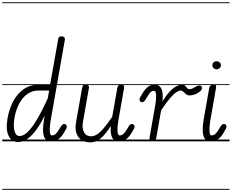

<svg xmlns="http://www.w3.org/2000/svg" viewBox="-25 -1250 2050 1698"><path d="M103 -207.5Q91 -134 103.5 -90.5Q116 -47 147.5 -47Q179.5 -47 212.5 -76.5Q245.5 -106 277.8 -154.8Q310 -203.5 340.5 -262.5Q371 -321.5 397.5 -380.5L409.5 -449.5H317Q261 -449.5 217.5 -419Q174 -388.5 145 -334Q116 -279.5 103 -207.5ZM42 -205.5Q58.5 -295 95.8 -361.2Q133 -427.5 187.8 -464Q242.5 -500.5 312 -500.5H418L490.5 -908Q492.5 -920.5 501.2 -925Q510 -929.5 521 -928.5Q535 -928 543 -920Q551 -912 548.5 -897.5L421.5 -176.5Q418 -154 415.8 -124.8Q413.5 -95.5 417.2 -74Q421 -52.5 435 -52.5Q452 -52.5 466.8 -65Q481.5 -77.5 498.5 -106.5L507 -120.5Q517.5 -138.5 525.2 -146Q533 -153.5 543 -153.5Q553 -153.5 559.5 -147Q566 -140.5 566 -127.5Q566 -120 556.8 -104Q547.5 -88 535.5 -68Q514 -33 487.5 -16.5Q461 0 423.5 0Q390.5 0 374 -23.5Q357.5 -47 355.8 -91.5Q354 -136 365 -198.5L370.5 -228.5Q318 -119 257.5 -56.5Q197 6 135.5 6Q77.5 6 50.8 -49.8Q24 -105.5 42 -205.5ZM103 -207.5Q91 -134 103.5 -90.5Q116 -47 147.5 -47Q179.5 -47 212.5 -76.5Q245.5 -106 277.8 -154.8Q310 -203.5 340.5 -262.5Q371 -321.5 397.5 -380.5L409.5 -449.5H317Q261 -449.5 217.5 -419Q174 -388.5 145 -334Q116 -279.5 103 -207.5ZM42 -205.5Q58.5 -295 95.8 -361.2Q133 -427.5 187.8 -464Q242.5 -500.5 312 -500.5H418L490.5 -908Q492.5 -920.5 501.2 -925Q510 -929.5 521 -928.5Q535 -928 543 -920Q551 -912 548.5 -897.5L421.5 -176.5Q418 -154 415.8 -124.8Q413.5 -95.5 417.2 -74Q421 -52.5 435 -52.5Q452 -52.5 466.8 -65Q481.5 -77.5 498.5 -106.5L507 -120.5Q517.5 -138.5 525.2 -146Q533 -153.5 543 -153.5Q553 -153.5 559.5 -147Q566 -140.5 566 -127.5Q566 -120 556.8 -104Q547.5 -88 535.5 -68Q514 -33 487.5 -16.5Q461 0 423.5 0Q390.5 0 374 -23.5Q357.5 -47 355.8 -91.5Q354 -136 365 -198.5L370.5 -228.5Q318 -119 257.5 -56.5Q197 6 135.5 6Q77.5 6 50.8 -49.8Q24 -105.5 42 -205.5ZM-5 420.5H593V428.5H-5ZM-5 -16H593V0H-5ZM-5 -505.5H593V-497.5H-5ZM-5 -1230H593V-1222H-5Z M775.5 9Q702 9 667.5 -39.5Q633 -88 647.5 -169.5L702 -476Q703 -482 707.5 -491.2Q712 -500.5 735.5 -500.5Q754.5 -500.5 758.8 -491Q763 -481.5 761.5 -473L708 -167.5Q699 -116 718 -80.2Q737 -44.5 780.5 -44.5Q822 -44.5 866 -88Q910 -131.5 967.5 -217.5L1012.5 -472Q1013.5 -477.5 1018.8 -489Q1024 -500.5 1047 -500.5Q1066.5 -500.5 1070.2 -491.5Q1074 -482.5 1072.5 -474L1021.5 -182Q1018.5 -165.5 1016 -143.5Q1013.5 -121.5 1013.8 -100.8Q1014 -80 1018.5 -66.2Q1023 -52.5 1034 -52.5Q1051 -52.5 1065.8 -65Q1080.5 -77.5 1097.5 -106.5L1106 -120.5Q1116.5 -138.5 1124.2 -146Q1132 -153.5 1142 -153.5Q1152 -153.5 1158.5 -147Q1165 -140.5 1165 -127.5Q1165 -120 1155.8 -104Q1146.5 -88 1134.5 -68Q1113 -33 1086.5 -16.5Q1060 0 1023 0Q982 0 966 -35.2Q950 -70.5 955 -135Q901 -53.5 861 -22.2Q821 9 775.5 9ZM775.5 9Q702 9 667.5 -39.5Q633 -88 647.5 -169.5L702 -476Q703 -482 707.5 -491.2Q712 -500.5 735.5 -500.5Q754.5 -500.5 758.8 -491Q763 -481.5 761.5 -473L708 -167.5Q699 -116 718 -80.2Q737 -44.5 780.5 -44.5Q822 -44.5 866 -88Q910 -131.5 967.5 -217.5L1012.5 -472Q1013.5 -477.5 1018.8 -489Q1024 -500.5 1047 -500.5Q1066.5 -500.5 1070.2 -491.5Q1074 -482.5 1072.5 -474L1021.5 -182Q1018.5 -165.5 1016 -143.5Q1013.5 -121.5 1013.8 -100.8Q1014 -80 1018.5 -66.2Q1023 -52.5 1034 -52.5Q1051 -52.5 1065.8 -65Q1080.5 -77.5 1097.5 -106.5L1106 -120.5Q1116.5 -138.5 1124.2 -146Q1132 -153.5 1142 -153.5Q1152 -153.5 1158.5 -147Q1165 -140.5 1165 -127.5Q1165 -120 1155.8 -104Q1146.5 -88 1134.5 -68Q1113 -33 1086.5 -16.5Q1060 0 1023 0Q982 0 966 -35.2Q950 -70.5 955 -135Q901 -53.5 861 -22.2Q821 9 775.5 9ZM583 420.5H1192V428.5H583ZM583 -16H1192V0H583ZM583 -505.5H1192V-497.5H583ZM583 -1230H1192V-1222H583Z M1322 0Q1311 0 1303 -8.2Q1295 -16.5 1297.5 -32.5L1347.5 -316.5Q1350.5 -333.5 1353 -355.8Q1355.5 -378 1355.8 -398.8Q1356 -419.5 1351.5 -433.2Q1347 -447 1336.5 -447Q1319.5 -447 1306.2 -434.5Q1293 -422 1276.5 -393L1268 -379Q1257.5 -361 1249.8 -353.5Q1242 -346 1232 -346Q1222 -346 1215.2 -352.5Q1208.5 -359 1208.5 -371.5Q1208.5 -379 1218 -395.2Q1227.5 -411.5 1239.5 -431.5Q1261.5 -467 1288.8 -486Q1316 -505 1358.5 -499Q1382.5 -495.5 1395.8 -476.2Q1409 -457 1412.8 -425.2Q1416.5 -393.5 1412 -352.5Q1454.5 -424.5 1499 -462.5Q1543.5 -500.5 1584.5 -500.5Q1604.5 -500.5 1612.8 -491Q1621 -481.5 1628.8 -471.8Q1636.5 -462 1655 -462Q1667.5 -462 1682 -469.5Q1696.5 -477 1704 -482.5Q1717.5 -491.5 1730.5 -493.5Q1743.5 -495.5 1752.2 -490.5Q1761 -485.5 1761 -473.5Q1761 -463.5 1756.2 -455.5Q1751.5 -447.5 1743 -440.8Q1734.5 -434 1723 -427Q1704.5 -415.5 1684.8 -410.8Q1665 -406 1653.5 -406Q1634 -406 1620.5 -417Q1607 -428 1595.8 -438.8Q1584.5 -449.5 1572 -449.5Q1558.5 -449.5 1536.2 -435.8Q1514 -422 1480.8 -384.2Q1447.5 -346.5 1400 -274.5L1357.5 -33Q1355 -16 1345 -8Q1335 0 1322 0ZM1322 0Q1311 0 1303 -8.2Q1295 -16.5 1297.5 -32.5L1347.5 -316.5Q1350.5 -333.5 1353 -355.8Q1355.5 -378 1355.8 -398.8Q1356 -419.5 1351.5 -433.2Q1347 -447 1336.5 -447Q1319.5 -447 1306.2 -434.5Q1293 -422 1276.5 -393L1268 -379Q1257.5 -361 1249.8 -353.5Q1242 -346 1232 -346Q1222 -346 1215.2 -352.5Q1208.5 -359 1208.5 -371.5Q1208.5 -379 1218 -395.2Q1227.5 -411.5 1239.5 -431.5Q1261.5 -467 1288.8 -486Q1316 -505 1358.5 -499Q1382.5 -495.5 1395.8 -476.2Q1409 -457 1412.8 -425.2Q1416.5 -393.5 1412 -352.5Q1454.5 -424.5 1499 -462.5Q1543.5 -500.5 1584.5 -500.5Q1604.5 -500.5 1612.8 -491Q1621 -481.5 1628.8 -471.8Q1636.5 -462 1655 -462Q1667.5 -462 1682 -469.5Q1696.5 -477 1704 -482.5Q1717.5 -491.5 1730.5 -493.5Q1743.5 -495.5 1752.2 -490.5Q1761 -485.5 1761 -473.5Q1761 -463.5 1756.2 -455.5Q1751.5 -447.5 1743 -440.8Q1734.5 -434 1723 -427Q1704.5 -415.5 1684.8 -410.8Q1665 -406 1653.5 -406Q1634 -406 1620.5 -417Q1607 -428 1595.8 -438.8Q1584.5 -449.5 1572 -449.5Q1558.5 -449.5 1536.2 -435.8Q1514 -422 1480.8 -384.2Q1447.5 -346.5 1400 -274.5L1357.5 -33Q1355 -16 1345 -8Q1335 0 1322 0ZM1182 420.5H1727V428.5H1182ZM1182 -16H1727V0H1182ZM1182 -505.5H1727V-497.5H1182ZM1182 -1230H1727V-1222H1182Z M1776.5 -194 1824.5 -467Q1826.5 -479 1831.2 -486.5Q1836 -494 1844.8 -497.2Q1853.5 -500.5 1866.5 -500.5Q1881 -500.5 1884.5 -493.8Q1888 -487 1885 -470L1833.5 -176Q1830 -153 1827.8 -124Q1825.5 -95 1829.2 -73.8Q1833 -52.5 1846.5 -52.5Q1864 -52.5 1878.8 -65Q1893.5 -77.5 1910.5 -106.5L1919 -120.5Q1929 -138.5 1937 -146Q1945 -153.5 1955 -153.5Q1965 -153.5 1971.5 -147Q1978 -140.5 1978 -127.5Q1978 -120 1968.5 -104Q1959 -88 1947.5 -68Q1926 -33 1899.5 -16.5Q1873 0 1835.5 0Q1811 0 1795.8 -13Q1780.5 -26 1773.8 -51Q1767 -76 1767.8 -112Q1768.5 -148 1776.5 -194ZM1853 -673.5Q1853 -688 1863 -698Q1873 -708 1890.5 -708Q1906 -708 1917.2 -698.8Q1928.5 -689.5 1928.5 -673.5Q1928.5 -658.5 1917.5 -647.8Q1906.5 -637 1890.5 -637Q1874.5 -637 1863.8 -647.8Q1853 -658.5 1853 -673.5ZM1776.5 -194 1824.5 -467Q1826.5 -479 1831.2 -486.5Q1836 -494 1844.8 -497.2Q1853.5 -500.5 1866.5 -500.5Q1881 -500.5 1884.5 -493.8Q1888 -487 1885 -470L1833.5 -176Q1830 -153 1827.8 -124Q1825.5 -95 1829.2 -73.8Q1833 -52.5 1846.5 -52.5Q1864 -52.5 1878.8 -65Q1893.5 -77.5 1910.5 -106.5L1919 -120.5Q1929 -138.5 1937 -146Q1945 -153.5 1955 -153.5Q1965 -153.5 1971.5 -147Q1978 -140.5 1978 -127.5Q1978 -120 1968.5 -104Q1959 -88 1947.5 -68Q1926 -33 1899.5 -16.5Q1873 0 1835.5 0Q1811 0 1795.8 -13Q1780.5 -26 1773.8 -51Q1767 -76 1767.8 -112Q1768.5 -148 1776.5 -194ZM1853 -673.5Q1853 -688 1863 -698Q1873 -708 1890.5 -708Q1906 -708 1917.2 -698.8Q1928.5 -689.5 1928.5 -673.5Q1928.5 -658.5 1917.5 -647.8Q1906.5 -637 1890.5 -637Q1874.5 -637 1863.8 -647.8Q1853 -658.5 1853 -673.5ZM1717 420.5H2005V428.5H1717ZM1717 -16H2005V0H1717ZM1717 -505.5H2005V-497.5H1717ZM1717 -1230H2005V-1222H1717Z"/></svg>

Font: Edu VIC WA NT Pre Guide
Style: Regular
Weight: 400
Designer: Tina and Corey Anderson, Eben Sorkin, Mirko Velimirovic
Foundry: Google for Education
Version: Version 1.000